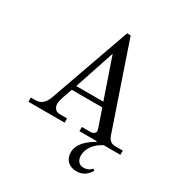

<svg xmlns="http://www.w3.org/2000/svg" viewBox="-214 -867 1191 1259"><g transform="rotate(30 382.0 -237.0)"><path d="M46 0H320V-32H267C226 -32 216 -63 216 -85C216 -102 223 -125 230 -145L253 -210H484L529 -79C532 -72 533 -63 533 -57C533 -44 518 -32 498 -32H432V0H562L564 5C507 37 452 84 452 148C452 202 488 238 547 238C601 238 632 202 646 176L634 167C618 184 603 194 572 194C538 194 520 166 520 135C520 70 566 25 616 0H742V-32H686C659 -32 640 -41 626 -76L409 -712H382L167 -105C155 -73 134 -32 83 -32H46ZM266 -246 367 -549 471 -246Z"/></g></svg>

Font: Old Standard
Style: Regular
Weight: 400
Designer: Alexey Kryukov <alexios@thessalonica.org.ru>
Version: Version 2.0